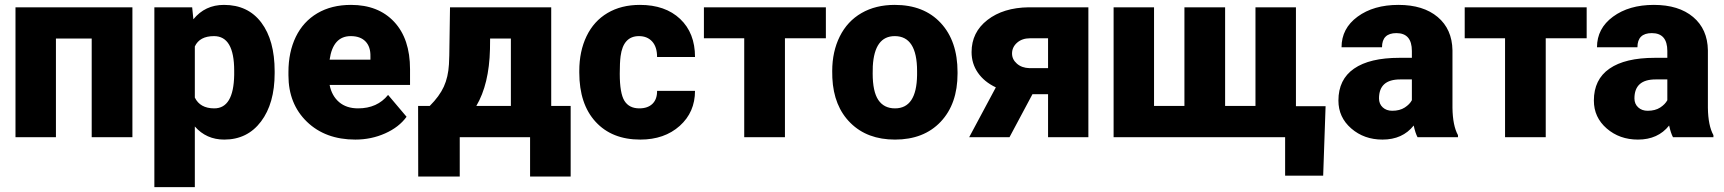

<svg xmlns="http://www.w3.org/2000/svg" viewBox="-20 -558 7012 781"><path d="M518.6 0H353V-401.4H207.5V0H43V-528.3H518.6Z M1097.2 -260.3Q1097.2 -137.2 1041.7 -63.7Q986.3 9.8 892.1 9.8Q819.3 9.8 772.5 -43.5V203.1H607.9V-528.3H761.7L766.6 -479.5Q814 -538.1 891.1 -538.1Q988.8 -538.1 1043 -466.1Q1097.2 -394 1097.2 -268.1ZM932.6 -270.5Q932.6 -411.1 850.6 -411.1Q792 -411.1 772.5 -369.1V-161.1Q793.9 -117.2 851.6 -117.2Q930.2 -117.2 932.6 -252.9Z M1425.3 9.8Q1303.7 9.8 1228.5 -62.7Q1153.3 -135.3 1153.3 -251.5V-265.1Q1153.3 -346.2 1183.3 -408.2Q1213.4 -470.2 1271 -504.2Q1328.6 -538.1 1407.7 -538.1Q1519 -538.1 1583.5 -469Q1647.9 -399.9 1647.9 -276.4V-212.4H1320.8Q1329.6 -168 1359.4 -142.6Q1389.2 -117.2 1436.5 -117.2Q1514.6 -117.2 1558.6 -171.9L1633.8 -83Q1603 -40.5 1546.6 -15.4Q1490.2 9.8 1425.3 9.8ZM1406.7 -411.1Q1334.5 -411.1 1320.8 -315.4H1486.8V-328.1Q1487.8 -367.7 1466.8 -389.4Q1445.8 -411.1 1406.7 -411.1Z M1728 -127Q1767.6 -166.5 1785.4 -205.6Q1803.2 -244.6 1806.2 -296.4L1807.6 -332.5L1810.5 -528.3H2222.2V-127H2301.3V160.2H2136.2V0H1850.1V160.2H1681.2L1680.7 -127ZM1917.5 -127H2058.1V-401.4H1973.6L1973.1 -357.9Q1969.7 -215.3 1917.5 -127Z M2580.6 -117.2Q2615.2 -117.2 2634.3 -136Q2653.3 -154.8 2652.8 -188.5H2807.1Q2807.1 -101.6 2744.9 -45.9Q2682.6 9.8 2584.5 9.8Q2469.2 9.8 2402.8 -62.5Q2336.4 -134.8 2336.4 -262.7V-269.5Q2336.4 -349.6 2366 -410.9Q2395.5 -472.2 2451.2 -505.1Q2506.8 -538.1 2583 -538.1Q2686 -538.1 2746.6 -481Q2807.1 -423.8 2807.1 -326.2H2652.8Q2652.8 -367.2 2632.8 -389.2Q2612.8 -411.1 2579.1 -411.1Q2515.1 -411.1 2504.4 -329.6Q2501 -303.7 2501 -258.3Q2501 -178.7 2520 -147.9Q2539.1 -117.2 2580.6 -117.2Z M3339.4 -402.3H3172.9V0H3007.3V-402.3H2843.3V-528.3H3339.4Z M3365.2 -269Q3365.2 -348.1 3396 -409.9Q3426.8 -471.7 3484.4 -504.9Q3542 -538.1 3619.6 -538.1Q3738.3 -538.1 3806.6 -464.6Q3875 -391.1 3875 -264.6V-258.8Q3875 -135.3 3806.4 -62.7Q3737.8 9.8 3620.6 9.8Q3507.8 9.8 3439.5 -57.9Q3371.1 -125.5 3365.7 -241.2ZM3529.8 -258.8Q3529.8 -185.5 3552.7 -151.4Q3575.7 -117.2 3620.6 -117.2Q3708.5 -117.2 3710.4 -252.4V-269Q3710.4 -411.1 3619.6 -411.1Q3537.1 -411.1 3530.3 -288.6Z M4407.2 -528.3V0H4243.2V-174.8H4179.7L4086.4 0H3922.4L4030.8 -202.6Q3983.4 -225.1 3957.8 -262.2Q3932.1 -299.3 3932.1 -346.2Q3932.1 -426.8 3996.6 -476.8Q4061 -526.9 4164.6 -528.3ZM4096.7 -340.3Q4096.7 -316.4 4116.5 -299.1Q4136.2 -281.7 4167.5 -280.8H4243.2V-402.3H4169.9Q4137.7 -402.3 4117.2 -384.3Q4096.7 -366.2 4096.7 -340.3Z M4674.3 -528.3V-127H4797.9V-528.3H4963.4V-127H5086.9V-528.3H5251.5V-126H5372.1L5362.3 156.7H5207.5V0H4509.8V-528.3Z M5746.1 0Q5737.3 -16.1 5730.5 -47.4Q5685.1 9.8 5603.5 9.8Q5528.8 9.8 5476.6 -35.4Q5424.3 -80.6 5424.3 -148.9Q5424.3 -234.9 5487.8 -278.8Q5551.3 -322.8 5672.4 -322.8H5723.1V-350.6Q5723.1 -423.3 5660.2 -423.3Q5601.6 -423.3 5601.6 -365.7H5437Q5437 -442.4 5502.2 -490.2Q5567.4 -538.1 5668.5 -538.1Q5769.5 -538.1 5828.1 -488.8Q5886.7 -439.5 5888.2 -353.5V-119.6Q5889.2 -46.9 5910.6 -8.3V0ZM5643.1 -107.4Q5673.8 -107.4 5694.1 -120.6Q5714.4 -133.8 5723.1 -150.4V-234.9H5675.3Q5589.4 -234.9 5589.4 -157.7Q5589.4 -135.3 5604.5 -121.3Q5619.6 -107.4 5643.1 -107.4Z M6434.1 -402.3H6267.6V0H6102.1V-402.3H5938V-528.3H6434.1Z M6785.2 0Q6776.4 -16.1 6769.5 -47.4Q6724.1 9.8 6642.6 9.8Q6567.9 9.8 6515.6 -35.4Q6463.4 -80.6 6463.4 -148.9Q6463.4 -234.9 6526.9 -278.8Q6590.3 -322.8 6711.4 -322.8H6762.2V-350.6Q6762.2 -423.3 6699.2 -423.3Q6640.6 -423.3 6640.6 -365.7H6476.1Q6476.1 -442.4 6541.3 -490.2Q6606.4 -538.1 6707.5 -538.1Q6808.6 -538.1 6867.2 -488.8Q6925.8 -439.5 6927.2 -353.5V-119.6Q6928.2 -46.9 6949.7 -8.3V0ZM6682.1 -107.4Q6712.9 -107.4 6733.2 -120.6Q6753.4 -133.8 6762.2 -150.4V-234.9H6714.4Q6628.4 -234.9 6628.4 -157.7Q6628.4 -135.3 6643.6 -121.3Q6658.7 -107.4 6682.1 -107.4Z"/></svg>

Font: Roboto
Style: Regular
Weight: 900
Designer: Google
Version: Version 2.001171; 2014